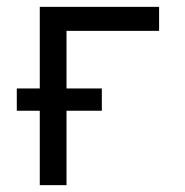

<svg xmlns="http://www.w3.org/2000/svg" viewBox="-20 -540 540 560"><path d="M96 0V-217H29V-282H96V-520H444V-450H174V-282H277V-217H174V0Z"/></svg>

Font: Iosevka Algr
Style: Regular
Weight: 400
Monospace: yes
Designer: Belleve Invis
Foundry: Belleve Invis
Version: Version 26.0.2; ttfautohint (v1.8.3)